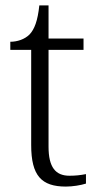

<svg xmlns="http://www.w3.org/2000/svg" viewBox="-20 -678 362 708"><path d="M223 10C248 10 278 5 297 -1V-36C276 -32 259 -30 236 -30C185 -30 159 -61 159 -137V-494H288V-536H159V-658H125C119 -601 107 -570 89 -551C71 -533 44 -524 18 -524V-494H95V-143C95 -30 133 10 223 10Z"/></svg>

Font: Noto Serif Telugu Light
Style: Regular
Weight: 300
Designer: Jelle Bosma - Monotype Design Team
Foundry: Monotype Imaging Inc.
Version: Version 2.005